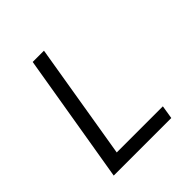

<svg xmlns="http://www.w3.org/2000/svg" viewBox="-187 -836 974 974"><g transform="rotate(-45 300.0 -349.0)"><path d="M491.1 0 502.8 -72.1H171.9L275.9 -698.2H195L78.1 0Z"/></g></svg>

Font: Margiela Mono Italic Italic
Style: Regular
Weight: 400
Designer: Mike Abbink, Paul van der Laan, Pieter van Rosmalen
Foundry: Bold Monday
Version: Version 2.003 2021